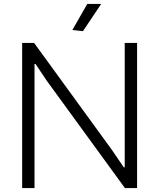

<svg xmlns="http://www.w3.org/2000/svg" viewBox="-20 -959 812 979"><path d="M349 -806 425 -939H496L403 -800ZM93 -740H154L551 -194L611 -106H616V-740H679V0H617L218 -548L161 -633H156V0H93Z"/></svg>

Font: Plata Sans Light
Style: Regular
Weight: 300
Designer: Pablo Impallari, Andres Torresi, & Cristiano Sobral
Foundry: Pablo Impallari, Andres Torresi, & Cristiano Sobral
Version: Version 1.00;December 28, 2019;FontCreator 12.0.0.2547 64-bi